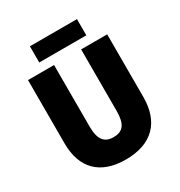

<svg xmlns="http://www.w3.org/2000/svg" viewBox="-205 -1122 1106 1180"><g transform="rotate(-30 347.5 -532.0)"><path d="M515 -981H181V-866H515ZM629 -362V-807H444V-371C444 -277 415 -240 348 -240C284 -240 252 -277 252 -370V-807H67V-358C67 -180 165 -83 345 -83C533 -83 629 -187 629 -362Z"/></g></svg>

Font: Noto Sans Kannada UI SemiCondensed Black
Style: Regular
Weight: 900
Width: 4
Designer: Jelle Bosma - Monotype Design Team
Foundry: Monotype Imaging Inc.
Version: Version 2.005